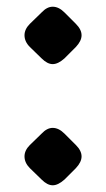

<svg xmlns="http://www.w3.org/2000/svg" viewBox="-20 -535 315 572"><path d="M104 -137Q120 -154 137 -154Q155 -154 172 -137L206 -103Q223 -86 223 -69Q223 -52 206 -34L172 0Q153 17 137 17Q121 17 104 0L69 -34Q53 -50 53 -69Q53 -87 69 -103ZM104 -498Q120 -515 137 -515Q155 -515 172 -498L206 -464Q223 -447 223 -430Q223 -413 206 -395L172 -361Q153 -344 137 -344Q121 -344 104 -361L69 -395Q53 -411 53 -430Q53 -448 69 -464Z"/></svg>

Font: Young Serif
Style: Regular
Weight: 400
Designer: Bastien Sozeau
Foundry: NBR — Bastien Sozeau
Version: Version 3.004; ttfautohint (v1.8.4.7-5d5b);gftools[0.9.33]